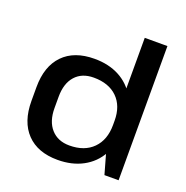

<svg xmlns="http://www.w3.org/2000/svg" viewBox="-133 -863 966 995"><g transform="rotate(20 350.5 -365.5)"><path d="M289 9Q179 9 118.5 -54Q58 -117 58 -232V-308Q58 -423 119 -486Q180 -549 292 -549Q370 -549 428.5 -518Q487 -487 519.5 -429.5Q552 -372 552 -293V-251Q552 -172 519.5 -113.5Q487 -55 427.5 -23Q368 9 289 9ZM321 -82Q404 -82 451 -129.5Q498 -177 498 -259V-283Q498 -364 451 -410Q404 -456 321 -456Q256 -456 219.5 -415Q183 -374 183 -300V-238Q183 -165 220 -123.5Q257 -82 321 -82ZM498 -166V-740H623V0H545Z"/></g></svg>

Font: Pathway Extreme 28pt SemiBold
Style: Regular
Weight: 600
Designer: Eduardo Rodriguez Tunni
Foundry: Eduardo Rodriguez Tunni
Version: Version 1.001;gftools[0.9.26]